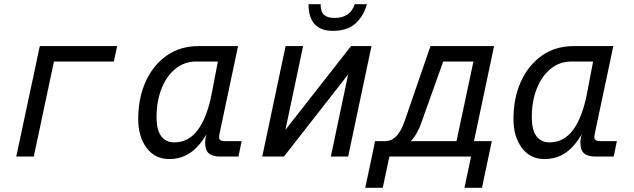

<svg xmlns="http://www.w3.org/2000/svg" viewBox="-20 -751 3040 921"><path d="M58 0 171 -530H542L526 -456H198L246 -490L142 0Z M792 12Q723 12 683 -42Q643 -96 643 -180Q643 -280 678.5 -359Q714 -438 779 -484Q844 -530 934 -530H1122L1042 -152Q1038 -133 1034.5 -117Q1031 -101 1031 -92Q1031 -83 1038 -78.5Q1045 -74 1058 -74H1139L1124 0H1038Q999 0 981.5 -15.5Q964 -31 964 -68Q964 -79 967 -93Q970 -107 975 -123Q980 -139 986 -157H996Q971 -101 940.5 -63Q910 -25 873.5 -6.5Q837 12 792 12ZM816 -68Q885 -68 929.5 -128.5Q974 -189 996 -304L1025 -456H923Q864 -456 821 -420.5Q778 -385 754.5 -325Q731 -265 731 -190Q731 -127 753.5 -97.5Q776 -68 816 -68Z M1238 0 1350 -530H1434L1349 -128L1664 -530H1762L1650 0H1567L1650 -394L1342 0ZM1576 -603Q1519 -603 1489.5 -635Q1460 -667 1460 -731H1518Q1518 -694 1534.5 -679.5Q1551 -665 1584 -665Q1622 -665 1646 -681Q1670 -697 1682 -731H1740Q1724 -673 1685 -638Q1646 -603 1576 -603Z M1769 -23 1779 -74H1826Q1858 -74 1881 -97.5Q1904 -121 1921 -170L2045 -530H2350L2238 0H2154L2251 -456H2106L2001 -162Q1976 -90 1931.5 -56.5Q1887 -23 1816 -23ZM1732 150 1778 -67H1862L1816 150ZM1764 0 1779 -74H2306L2291 0ZM2208 150 2255 -74H2339L2292 150Z M2592 12Q2523 12 2483 -42Q2443 -96 2443 -180Q2443 -280 2478.5 -359Q2514 -438 2579 -484Q2644 -530 2734 -530H2922L2842 -152Q2838 -133 2834.5 -117Q2831 -101 2831 -92Q2831 -83 2838 -78.5Q2845 -74 2858 -74H2939L2924 0H2838Q2799 0 2781.5 -15.5Q2764 -31 2764 -68Q2764 -79 2767 -93Q2770 -107 2775 -123Q2780 -139 2786 -157H2796Q2771 -101 2740.5 -63Q2710 -25 2673.5 -6.5Q2637 12 2592 12ZM2616 -68Q2685 -68 2729.5 -128.5Q2774 -189 2796 -304L2825 -456H2723Q2664 -456 2621 -420.5Q2578 -385 2554.5 -325Q2531 -265 2531 -190Q2531 -127 2553.5 -97.5Q2576 -68 2616 -68Z"/></svg>

Font: Geist Mono
Style: Italic
Weight: 400
Italic angle: -12°
Monospace: yes
Designer: Basement.studio, Andrés Briganti, Mateo Zaragoza
Foundry: Basement.studio, Vercel, Andrés Briganti, Guido Ferreyra, Mateo Zaragoza
Version: Version 1.500